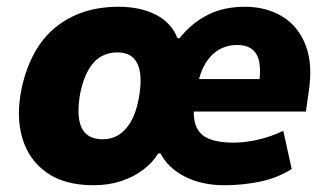

<svg xmlns="http://www.w3.org/2000/svg" viewBox="-20 -537 970 568"><path d="M257 11Q171 11 118 -26.5Q65 -64 46 -128.5Q27 -193 44 -276Q57 -335 82 -380.5Q107 -426 144 -456Q181 -486 227.5 -501.5Q274 -517 331 -517Q395 -517 441 -493.5Q487 -470 505 -424H511Q547 -469 594.5 -493Q642 -517 704 -517Q768 -517 815.5 -488Q863 -459 884.5 -402.5Q906 -346 893 -264L885 -207H531L546 -303H759L746 -287Q752 -327 747 -353Q742 -379 725.5 -391.5Q709 -404 681 -404Q652 -404 627 -389.5Q602 -375 585 -344.5Q568 -314 561 -266L556 -239Q549 -191 560 -164Q571 -137 599 -126Q627 -115 670 -115Q705 -115 744 -124Q783 -133 818 -150L843 -37Q800 -10 748.5 0.5Q697 11 644 11Q577 11 527 -14.5Q477 -40 455 -83H448Q431 -55 402.5 -34Q374 -13 337.5 -1Q301 11 257 11ZM284 -125Q310 -125 330.5 -137.5Q351 -150 366.5 -176Q382 -202 390 -243Q403 -311 387.5 -346.5Q372 -382 327 -382Q300 -382 278.5 -369.5Q257 -357 242 -331Q227 -305 218 -265Q205 -195 221 -160Q237 -125 284 -125Z"/></svg>

Font: Nunito Sans 7pt SemiCondensed Black
Style: Italic
Weight: 900
Width: 4
Italic angle: -9°
Designer: Vernon Adams
Foundry: Vernon Adams
Version: Version 3.101;gftools[0.9.27]